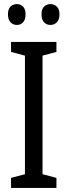

<svg xmlns="http://www.w3.org/2000/svg" viewBox="-20 -919 331 939"><path d="M256 0H34V-49L102 -67V-647L34 -665V-714H256V-665L188 -647V-67L256 -49ZM19 -849Q19 -875 31.5 -887Q44 -899 63 -899Q81 -899 93 -886.5Q105 -874 105 -849Q105 -823 93 -810Q81 -797 63 -797Q44 -797 31.5 -810Q19 -823 19 -849ZM183 -849Q183 -875 196 -887Q209 -899 226 -899Q245 -899 258 -886.5Q271 -874 271 -849Q271 -823 258 -810Q245 -797 227 -797Q208 -797 195.5 -810Q183 -823 183 -849Z"/></svg>

Font: Noto Sans Display Condensed
Style: Regular
Weight: 400
Width: 3
Designer: Monotype Design Team
Foundry: Monotype Imaging Inc.
Version: Version 2.003